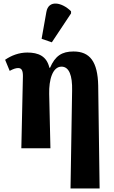

<svg xmlns="http://www.w3.org/2000/svg" viewBox="-20 -841 647 1089"><path d="M274 -601 383 -765V-777C332 -828 255 -844 243 -773L216 -621ZM380 228H545L537 -356C534 -491 490 -549 397 -549C331 -549 293 -524 264 -457H260C245 -523 197 -543 135 -543C87 -543 44 -526 9 -502L35 -439C55 -450 70 -455 83 -455C102 -455 110 -442 110 -410L101 0H266L259 -308C257 -388 278 -463 329 -463C372 -463 391 -413 389 -327Z"/></svg>

Font: Noto Serif Condensed ExtraBold
Style: Regular
Weight: 800
Width: 3
Designer: Monotype Design Team
Foundry: Monotype Imaging Inc.
Version: Version 2.013